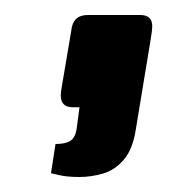

<svg xmlns="http://www.w3.org/2000/svg" viewBox="-20 -151 262 256"><path d="M86 85Q70 85 59 82.5Q48 80 48 80L54 41Q67 41 73.5 37Q80 33 82 22L86 -8H77Q61 -8 61 -24Q61 -26 61.5 -30Q62 -34 63 -39L75 -110Q77 -131 97 -131H167Q183 -131 183 -116Q183 -114 182.5 -109.5Q182 -105 181 -99L161 22Q157 48 145 62Q133 76 117 80.5Q101 85 86 85Z"/></svg>

Font: Exo Thin SemiBold
Style: Italic
Weight: 600
Italic angle: -9°
Version: Version 2.000